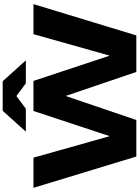

<svg xmlns="http://www.w3.org/2000/svg" viewBox="173 -1187 1014 1400"><g transform="rotate(-90 680.0 -487.0)"><path d="M1009.2 -88.4 944.2 -87.8 1131 -750H1350L1121.8 0H855.4L637.8 -640.2H722.6L505 0H238.6L10.4 -750H230.4L416.8 -88.4L352.6 -89.4L570.8 -750H790ZM572 -974.4H787.6L939.8 -805.6H772.2L632.6 -909.6H727L587.4 -805.6H420.2Z"/></g></svg>

Font: Unbounded
Style: Regular
Weight: 400
Designer: Luke Prowse, Jean-Baptiste Morizot, Fátima Lázaro, Florian Runge
Foundry: NaN
Version: Version 1.701;gftools[0.9.28.dev5+ged2979d]